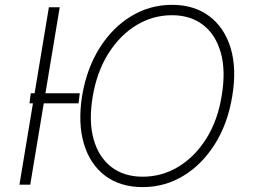

<svg xmlns="http://www.w3.org/2000/svg" viewBox="-20 -757 1058 787"><path d="M224.8 -727.3 104 0H59.7L180.4 -727.3ZM306.9 -374.6 301.9 -333.5H101L106 -374.6ZM931.8 -361.9Q913.4 -249.6 860.6 -166Q807.9 -82.4 731.5 -36.2Q655.2 9.9 565 9.9Q472.7 9.9 410.7 -36.9Q348.7 -83.8 323.7 -168.3Q298.7 -252.8 316.8 -365.4Q335.9 -477.6 388.7 -561.1Q441.4 -644.5 518.1 -690.9Q594.8 -737.2 685.4 -737.2Q775.9 -737.2 838.1 -690.5Q900.2 -643.8 925.6 -559.5Q951 -475.1 931.8 -361.9ZM888.8 -365.4Q905.9 -467 885.1 -540.8Q864.3 -614.7 812.7 -654.7Q761 -694.6 684.7 -694.6Q606.5 -694.6 539.2 -653.8Q471.9 -612.9 424.7 -538.4Q377.5 -463.8 360.1 -361.9Q343 -260.7 363.6 -186.8Q384.2 -112.9 436.1 -72.8Q487.9 -32.7 565 -32.7Q643.8 -32.7 711.5 -73.7Q779.1 -114.7 826 -189.5Q872.9 -264.2 888.8 -365.4Z"/></svg>

Font: Inter UI Extra Light
Style: Italic
Weight: 200
Italic angle: -9.39999°
Designer: Rasmus Andersson
Foundry: rsms
Version: 3.2;8d6f07862